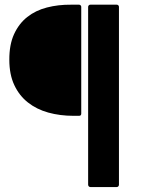

<svg xmlns="http://www.w3.org/2000/svg" viewBox="-20 -690 600 803"><path d="M348.6 -661.1Q348.6 -665 351.3 -667.7Q354 -670.4 357.9 -670.4H468.3Q472.2 -670.4 474.9 -667.7Q477.5 -665 477.5 -661.1V82.5Q477.5 86.4 474.9 89.4Q472.2 92.3 468.3 92.3H357.9Q354 92.3 351.3 89.4Q348.6 86.4 348.6 82.5ZM287.6 -205.6Q231 -205.6 181.9 -219.2Q132.8 -232.9 96.7 -261.5Q60.5 -290 39.8 -334.2Q19 -378.4 19 -439.9Q18.6 -502.9 38.8 -547.1Q59.1 -591.3 94 -618.9Q128.9 -646.5 176.3 -658.7Q223.6 -670.9 277.3 -670.4H310.5Q314.5 -670.4 317.1 -667.7Q319.8 -665 319.8 -661.1V-214.8Q319.8 -205.6 310.5 -205.6Z"/></svg>

Font: Pyidaungsu ZawDecode
Style: Bold
Weight: 700
Designer: Sun Tun
Foundry: Your Own Font Foundry
Version: Version 2.50